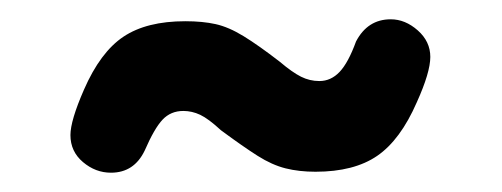

<svg xmlns="http://www.w3.org/2000/svg" viewBox="-20 -400 520 199"><path d="M426 -341Q426 -357 413 -368.5Q400 -380 385 -380Q361 -380 349 -357Q341 -335 332 -325.5Q323 -316 311 -316Q301 -316 292 -320.5Q283 -325 270 -336Q248 -353 232.5 -362.5Q217 -372 203.5 -375Q190 -378 172 -378Q132 -378 108 -362Q84 -346 67 -307Q53 -275 53 -260Q53 -243 66 -232Q79 -221 95 -221Q119 -221 130 -244Q140 -267 148.5 -276Q157 -285 170 -285Q179 -285 187.5 -281Q196 -277 209 -265Q232 -248 247 -238.5Q262 -229 276 -225.5Q290 -222 307 -222Q347 -222 371 -238.5Q395 -255 412 -294Q426 -325 426 -341Z"/></svg>

Font: Beiruti SemiBold
Style: Regular
Weight: 600
Designer: Arlette Boutros
Foundry: Boutros
Version: Version 1.41